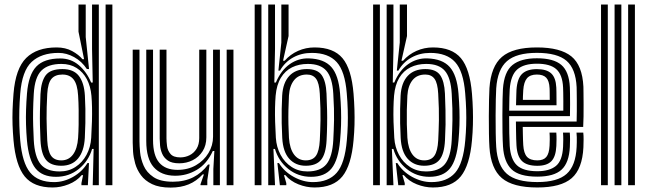

<svg xmlns="http://www.w3.org/2000/svg" viewBox="-20 -820 2878 850"><path d="M477.5 0H447.5V-800H477.5ZM417.5 0H390.5L394.5 -160.5L387.8 -160.8Q372.2 -107.2 329.1 -72.2Q286 -37.2 228 -37.2Q166.8 -37.2 136.9 -74.9Q107 -112.5 99.2 -199.2Q96.2 -235 95.2 -268.4Q94.2 -301.8 95.4 -335.5Q96.5 -369.2 99.5 -406.5Q106.2 -489.2 140.6 -525.2Q175 -561.2 247 -561.2Q294 -561.2 328.9 -531.5Q363.8 -501.8 383.5 -454.5H390.5L387.5 -603V-800H417.5ZM243.8 -61Q283.8 -61 314.2 -80.9Q344.8 -100.8 363 -134.5Q381.2 -168.2 383.8 -210Q386.2 -249.5 387.1 -283.1Q388 -316.8 387.4 -345Q386.8 -373.2 384.8 -396.2Q381.2 -437.8 364.4 -469.5Q347.5 -501.2 319.1 -519.1Q290.8 -537 252.2 -537Q193 -537 163.4 -507.6Q133.8 -478.2 129.5 -405Q127 -361.5 126.5 -328Q126 -294.5 126.9 -264.1Q127.8 -233.8 129.5 -199.5Q133.5 -125.2 159.9 -93.1Q186.2 -61 243.8 -61ZM251.5 -86.2Q204.8 -86.2 183.5 -112.5Q162.2 -138.8 159.2 -199Q157.5 -234.8 156.9 -265.6Q156.2 -296.5 156.9 -329.4Q157.5 -362.2 159.2 -403.5Q161.8 -458.8 182.2 -486.5Q202.8 -514.2 256.5 -514.2Q305.8 -514.2 329.1 -484Q352.5 -453.8 355.8 -397Q357.5 -368.8 358 -338.1Q358.5 -307.5 357.9 -275.2Q357.2 -243 355.5 -210Q352.2 -150.2 325.5 -118.2Q298.8 -86.2 251.5 -86.2ZM251.5 -110Q284 -110 303.2 -135.9Q322.5 -161.8 325.8 -210Q327.5 -235.5 328.1 -267.4Q328.8 -299.2 328.2 -332.8Q327.8 -366.2 325.8 -397Q322.8 -447 305.6 -468.5Q288.5 -490 256.5 -490Q224 -490 208 -471Q192 -452 189.2 -405Q185.8 -340.8 186.2 -295.4Q186.8 -250 189.2 -198.5Q191.8 -151.2 206.1 -130.6Q220.5 -110 251.5 -110ZM212.8 10Q129.2 10 89.4 -38.9Q49.5 -87.8 39.8 -199Q36.8 -234.5 35.6 -266.8Q34.5 -299 35.6 -332.5Q36.8 -366 39.8 -405.2Q48.8 -516.8 96 -563.4Q143.2 -610 230.5 -610Q270 -610 299.2 -594Q328.5 -578 345 -558H352.2L327.5 -679.8V-800H359.5V-656L374.2 -514.2L364.5 -514.5Q341.8 -548.8 308.1 -567.2Q274.5 -585.8 239.5 -585.8Q163 -585.8 120.2 -546Q77.5 -506.2 69.5 -405Q66.5 -367 65.6 -331.9Q64.8 -296.8 65.8 -263.9Q66.8 -231 69.5 -199.2Q78.2 -99.2 113.2 -56.5Q148.2 -13.8 219.5 -13.8Q262.8 -13.8 303.6 -37.1Q344.5 -60.5 367.2 -98.2H374L369 0H340.5V-9.2L347.8 -44.8H341.8Q319.5 -18.2 284 -4.1Q248.5 10 212.8 10Z M735.5 10.5Q685 10.5 653.2 -4.9Q621.5 -20.2 603.8 -44.6Q586 -69 578.4 -96.4Q570.8 -123.8 569.1 -148.4Q567.5 -173 567.5 -188.2V-600H597.5V-194.2Q597.5 -175.8 600.2 -146.1Q603 -116.5 616 -86.5Q629 -56.5 659.5 -36Q690 -15.5 745.5 -15.5Q796.2 -15.5 835.2 -35.1Q874.2 -54.8 901 -91.5H908L897.8 -22.5V0H867.8L867.5 -4L882.8 -48H877.2Q850 -18 815.2 -3.8Q780.5 10.5 735.5 10.5ZM983.5 0V-600H1013.5V0ZM773.5 -97Q741 -97 723.2 -109.2Q705.5 -121.5 697.9 -139.6Q690.2 -157.8 688.6 -176Q687 -194.2 687 -206.2V-600H717V-208Q717 -193.5 719.5 -173.5Q722 -153.5 734.9 -138.4Q747.8 -123.2 778.2 -123.2Q799.8 -123.2 818.9 -132.6Q838 -142 850 -161Q862 -180 862 -208.8V-600H893.5V-212Q893.5 -176.2 877 -150.5Q860.5 -124.8 833.2 -110.9Q806 -97 773.5 -97ZM754.5 -42Q693.5 -42.5 660.5 -79.9Q627.5 -117.2 627.5 -196.2V-600H657.5V-200.2Q657.5 -132 684.9 -100Q712.2 -68 766 -68Q812.2 -68 847.6 -88.6Q883 -109.2 903.1 -142.8Q923.2 -176.2 923.2 -214.8V-600H953.5V0H924.5V-72L929 -151.5H922Q896.5 -95 851.5 -68.2Q806.5 -41.5 754.5 -42Z M1107.5 0V-800H1137.5V0ZM1167.5 0V-800H1197.5V-603L1194.5 -454.5H1201.2Q1223.8 -508.5 1262.5 -535.8Q1301.2 -563 1347.2 -561.5Q1414.8 -559.5 1446.9 -523.2Q1479 -487 1485.5 -406Q1488.8 -366.2 1489.8 -332.5Q1490.8 -298.8 1489.8 -266.2Q1488.8 -233.8 1485.5 -197.8Q1478 -112 1448 -74.6Q1418 -37.2 1357 -37.2Q1299.5 -37.2 1256.1 -72.2Q1212.8 -107.2 1197.2 -160.8L1190.5 -160.5L1197.5 0ZM1341.2 -61Q1398.8 -61 1425.1 -93.2Q1451.5 -125.5 1455.5 -200Q1457.8 -242.2 1458.8 -287.9Q1459.8 -333.5 1455.5 -405Q1451.5 -475.8 1425.2 -506.4Q1399 -537 1342.8 -537Q1303.5 -537 1272.9 -521.9Q1242.2 -506.8 1223.4 -475.6Q1204.5 -444.5 1200.2 -396.2Q1198.2 -371.5 1197.6 -342.4Q1197 -313.2 1198 -280.1Q1199 -247 1201.2 -210Q1204 -168.2 1222.1 -134.5Q1240.2 -100.8 1270.9 -80.9Q1301.5 -61 1341.2 -61ZM1333.5 -86.2Q1288.5 -86.2 1260.6 -117Q1232.8 -147.8 1229.5 -209.5Q1227.8 -242.8 1227.1 -274.8Q1226.5 -306.8 1227.1 -337.4Q1227.8 -368 1229.2 -397Q1232.5 -453.8 1260.8 -484Q1289 -514.2 1338.5 -514.2Q1385.5 -514.2 1404.2 -487.4Q1423 -460.5 1425.5 -405.8Q1427.2 -364.8 1428 -332.2Q1428.8 -299.8 1428.2 -268.4Q1427.8 -237 1425.8 -199Q1422.8 -138.8 1401.4 -112.5Q1380 -86.2 1333.5 -86.2ZM1333.5 -110Q1364.8 -110 1379 -130.8Q1393.2 -151.5 1395.8 -199Q1398 -242 1398.9 -288.1Q1399.8 -334.2 1395.8 -405Q1393.2 -452.2 1379.4 -471.1Q1365.5 -490 1338.5 -490Q1302 -490 1282 -465.1Q1262 -440.2 1259.2 -397Q1257.5 -366.2 1256.9 -333.8Q1256.2 -301.2 1256.9 -269.6Q1257.5 -238 1259.2 -210Q1262.5 -161.8 1281.8 -135.9Q1301 -110 1333.5 -110ZM1372.2 10Q1336.2 10 1300.9 -4.1Q1265.5 -18.2 1243.2 -44.8H1237.2L1247.5 -9.2V0H1219L1208 -98.2H1214.8Q1237.8 -60.5 1280 -37.1Q1322.2 -13.8 1365.5 -13.8Q1434.2 -13.8 1470.5 -55Q1506.8 -96.2 1515.5 -199.2Q1518.5 -232.5 1519.5 -265.2Q1520.5 -298 1519.5 -332.9Q1518.5 -367.8 1515.2 -406.5Q1507.5 -504.5 1470.6 -545.1Q1433.8 -585.8 1360.5 -585.8Q1314.2 -585.8 1277.6 -565.5Q1241 -545.2 1219.5 -507.5H1212.5L1225.5 -631.5V-800H1257.5V-660.5L1233 -551H1240Q1265.2 -579.5 1299.6 -594.8Q1334 -610 1372.5 -610Q1456.2 -610 1496.2 -562.5Q1536.2 -515 1545.2 -405Q1548.2 -367.8 1549.2 -334.1Q1550.2 -300.5 1549.4 -267.5Q1548.5 -234.5 1545.2 -199Q1535.5 -88.5 1495.8 -39.2Q1456 10 1372.2 10Z M1631.8 0V-800H1661.8V0ZM1691.8 0V-800H1721.8V-603L1718.8 -454.5H1725.5Q1748 -508.5 1786.8 -535.8Q1825.5 -563 1871.5 -561.5Q1939 -559.5 1971.1 -523.2Q2003.2 -487 2009.8 -406Q2013 -366.2 2014 -332.5Q2015 -298.8 2014 -266.2Q2013 -233.8 2009.8 -197.8Q2002.2 -112 1972.2 -74.6Q1942.2 -37.2 1881.2 -37.2Q1823.8 -37.2 1780.4 -72.2Q1737 -107.2 1721.5 -160.8L1714.8 -160.5L1721.8 0ZM1865.5 -61Q1923 -61 1949.4 -93.2Q1975.8 -125.5 1979.8 -200Q1982 -242.2 1983 -287.9Q1984 -333.5 1979.8 -405Q1975.8 -475.8 1949.5 -506.4Q1923.2 -537 1867 -537Q1827.8 -537 1797.1 -521.9Q1766.5 -506.8 1747.6 -475.6Q1728.8 -444.5 1724.5 -396.2Q1722.5 -371.5 1721.9 -342.4Q1721.2 -313.2 1722.2 -280.1Q1723.2 -247 1725.5 -210Q1728.2 -168.2 1746.4 -134.5Q1764.5 -100.8 1795.1 -80.9Q1825.8 -61 1865.5 -61ZM1857.8 -86.2Q1812.8 -86.2 1784.9 -117Q1757 -147.8 1753.8 -209.5Q1752 -242.8 1751.4 -274.8Q1750.8 -306.8 1751.4 -337.4Q1752 -368 1753.5 -397Q1756.8 -453.8 1785 -484Q1813.2 -514.2 1862.8 -514.2Q1909.8 -514.2 1928.5 -487.4Q1947.2 -460.5 1949.8 -405.8Q1951.5 -364.8 1952.2 -332.2Q1953 -299.8 1952.5 -268.4Q1952 -237 1950 -199Q1947 -138.8 1925.6 -112.5Q1904.2 -86.2 1857.8 -86.2ZM1857.8 -110Q1889 -110 1903.2 -130.8Q1917.5 -151.5 1920 -199Q1922.2 -242 1923.1 -288.1Q1924 -334.2 1920 -405Q1917.5 -452.2 1903.6 -471.1Q1889.8 -490 1862.8 -490Q1826.2 -490 1806.2 -465.1Q1786.2 -440.2 1783.5 -397Q1781.8 -366.2 1781.1 -333.8Q1780.5 -301.2 1781.1 -269.6Q1781.8 -238 1783.5 -210Q1786.8 -161.8 1806 -135.9Q1825.2 -110 1857.8 -110ZM1896.5 10Q1860.5 10 1825.1 -4.1Q1789.8 -18.2 1767.5 -44.8H1761.5L1771.8 -9.2V0H1743.2L1732.2 -98.2H1739Q1762 -60.5 1804.2 -37.1Q1846.5 -13.8 1889.8 -13.8Q1958.5 -13.8 1994.8 -55Q2031 -96.2 2039.8 -199.2Q2042.8 -232.5 2043.8 -265.2Q2044.8 -298 2043.8 -332.9Q2042.8 -367.8 2039.5 -406.5Q2031.8 -504.5 1994.9 -545.1Q1958 -585.8 1884.8 -585.8Q1838.5 -585.8 1801.9 -565.5Q1765.2 -545.2 1743.8 -507.5H1736.8L1749.8 -631.5V-800H1781.8V-660.5L1757.2 -551H1764.2Q1789.5 -579.5 1823.9 -594.8Q1858.2 -610 1896.8 -610Q1980.5 -610 2020.5 -562.5Q2060.5 -515 2069.5 -405Q2072.5 -367.8 2073.5 -334.1Q2074.5 -300.5 2073.6 -267.5Q2072.8 -234.5 2069.5 -199Q2059.8 -88.5 2020 -39.2Q1980.2 10 1896.5 10Z M2358.8 10Q2250.8 10 2201.9 -31.5Q2153 -73 2146.8 -168Q2145.2 -191.2 2144.6 -228.4Q2144 -265.5 2144.1 -305.8Q2144.2 -346 2145 -379.8Q2145.8 -413.5 2146.8 -430Q2153.5 -526.5 2202.2 -568.2Q2251 -610 2356.8 -610Q2460.8 -610 2509.5 -570.4Q2558.2 -530.8 2562.8 -436Q2563 -428.2 2563.2 -407.1Q2563.5 -386 2563.6 -358.8Q2563.8 -331.5 2563.4 -304.5Q2563 -277.5 2561.8 -258H2294.2Q2294.5 -240.2 2294.8 -225.4Q2295 -210.5 2295.5 -198.6Q2296 -186.8 2296.5 -177.5Q2298.8 -141.2 2313.2 -125.6Q2327.8 -110 2358.8 -110Q2386 -110 2398.6 -125.1Q2411.2 -140.2 2413 -175Q2413.5 -187.5 2413.8 -202.4Q2414 -217.2 2412.8 -233H2442.8Q2444 -218.5 2443.8 -202.4Q2443.5 -186.2 2443 -173.8Q2440.8 -126.8 2421 -106.4Q2401.2 -86 2358.8 -86Q2312.8 -86 2291.1 -106.8Q2269.5 -127.5 2266.5 -175.8Q2265.8 -189 2265.2 -205.8Q2264.8 -222.5 2264.5 -241.9Q2264.2 -261.2 2264 -282H2532.8Q2533.5 -304 2533.6 -327.8Q2533.8 -351.5 2533.6 -373.2Q2533.5 -395 2533.2 -411.2Q2533 -427.5 2532.8 -434.5Q2528.8 -515.8 2488 -550.9Q2447.2 -586 2356.8 -586Q2266.5 -586 2224.5 -549.4Q2182.5 -512.8 2176.8 -428.8Q2175.8 -413.5 2175 -380.9Q2174.2 -348.2 2174.1 -308.6Q2174 -269 2174.6 -231.6Q2175.2 -194.2 2176.8 -169.8Q2182 -87.2 2223.8 -50.6Q2265.5 -14 2358.8 -14Q2448 -14 2488.4 -50.1Q2528.8 -86.2 2532.8 -169Q2533.2 -179.2 2533.5 -190.4Q2533.8 -201.5 2533.5 -212.5Q2533.2 -223.5 2532.2 -233H2562.2Q2563.8 -218.8 2563.6 -201.9Q2563.5 -185 2562.8 -168Q2558.2 -72.5 2510.9 -31.2Q2463.5 10 2358.8 10ZM2358.8 -38Q2278.2 -38 2244.6 -70.6Q2211 -103.2 2206.8 -171.8Q2205.2 -196.5 2204.6 -233.8Q2204 -271 2204.1 -310.1Q2204.2 -349.2 2204.9 -380.8Q2205.5 -412.2 2206.5 -425.8Q2211.8 -502.5 2248.8 -532.2Q2285.8 -562 2356.8 -562Q2430.8 -562 2465.1 -532.6Q2499.5 -503.2 2502.8 -433.8Q2503.2 -425.5 2503.5 -404.9Q2503.8 -384.2 2503.8 -357.9Q2503.8 -331.5 2503.2 -306H2234Q2234 -265.2 2234.6 -230.8Q2235.2 -196.2 2236.5 -174.8Q2240.5 -114.2 2268.6 -88.1Q2296.8 -62 2358.8 -62Q2412.2 -62 2441 -85.2Q2469.8 -108.5 2472.8 -170.5Q2473.5 -185.8 2473.6 -201Q2473.8 -216.2 2472.5 -233H2502.5Q2503.8 -217.5 2503.6 -202.1Q2503.5 -186.8 2502.8 -169.8Q2499.5 -99.5 2466 -68.8Q2432.5 -38 2358.8 -38ZM2234.2 -330H2473.8Q2474 -352 2473.9 -372.4Q2473.8 -392.8 2473.5 -408.8Q2473.2 -424.8 2472.8 -433Q2470.2 -489 2443 -513.5Q2415.8 -538 2356.8 -538Q2298.8 -538 2269.8 -512.5Q2240.8 -487 2236.5 -423.8Q2235.8 -413 2235.1 -386.8Q2234.5 -360.5 2234.2 -330ZM2264.5 -354Q2264.8 -363.2 2265.1 -378Q2265.5 -392.8 2265.9 -405.8Q2266.2 -418.8 2266.5 -422.2Q2270 -473 2291.9 -493.5Q2313.8 -514 2356.8 -514Q2400 -514 2420.4 -494.9Q2440.8 -475.8 2442.8 -432.5Q2443.2 -425 2443.4 -412.4Q2443.5 -399.8 2443.6 -384.6Q2443.8 -369.5 2443.8 -354ZM2294.8 -378H2413.8Q2413.8 -388.5 2413.6 -399.4Q2413.5 -410.2 2413.4 -418.6Q2413.2 -427 2413 -429.5Q2411.5 -462 2398.2 -476Q2385 -490 2356.8 -490Q2327.2 -490 2313.1 -473.6Q2299 -457.2 2296.5 -421Q2296.2 -415.5 2295.9 -409.2Q2295.5 -403 2295.2 -395.4Q2295 -387.8 2294.8 -378Z M2760.8 0V-800H2790.8V0ZM2640.8 0V-800H2670.8V0ZM2700.8 0V-800H2730.8V0Z"/></svg>

Font: Big Shoulders Inline Text Thin Black
Style: Regular
Weight: 900
Version: Version 2.002